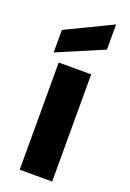

<svg xmlns="http://www.w3.org/2000/svg" viewBox="-158 -884 635 939"><g transform="rotate(20 159.5 -414.5)"><path d="M75 -558H244V0H75ZM275 -829V-698L35 -596V-713Z"/></g></svg>

Font: Parkinsans Light
Style: Bold
Weight: 700
Version: Version 1.000